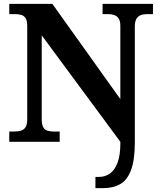

<svg xmlns="http://www.w3.org/2000/svg" viewBox="-20 -734 828 994"><path d="M474 240V182H492Q524 182 549 164.5Q574 147 588.5 108.5Q603 70 603 9V0L196 -551V-118Q196 -90 203.5 -76Q211 -62 225 -57.5Q239 -53 259 -53H289V0H28V-53H53Q73 -53 88.5 -57.5Q104 -62 112.5 -76Q121 -90 121 -118V-600Q121 -627 112.5 -640Q104 -653 89.5 -657Q75 -661 58 -661H28V-714H251L603 -221V-600Q603 -625 594.5 -638Q586 -651 572 -656Q558 -661 541 -661H511V-714H772V-661H741Q723 -661 708.5 -655.5Q694 -650 686 -636Q678 -622 678 -596V3Q678 92 659 144.5Q640 197 603.5 218.5Q567 240 514 240Z"/></svg>

Font: Noto Serif Khmer
Style: Bold
Weight: 700
Version: Version 2.003